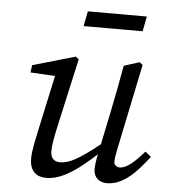

<svg xmlns="http://www.w3.org/2000/svg" viewBox="-50 -720 683 778"><g transform="rotate(5 291.0 -330.5)"><path d="M167 13C239 13 314 -48 413 -144V-172C313 -91 264 -55 216 -55C192 -55 178 -69 178 -98C178 -120 184 -153 193 -194L256 -477L243 -487L70 -437L66 -407L178 -401L171 -423L120 -187C112 -147 99 -97 99 -60C99 -5 130 13 167 13ZM412 13C483 13 536 -49 582 -109L558 -128C516 -80 486 -55 459 -55C447 -55 436 -63 436 -77C436 -89 440 -110 445 -135L516 -477L503 -487L440 -467C429 -403 416 -338 403 -274L369 -110C360 -69 359 -52 359 -38C359 -4 385 13 412 13ZM264 -613H504L516 -674H276L264 -613Z"/></g></svg>

Font: Source Serif Variable
Style: Italic
Weight: 389
Italic angle: -12°
Designer: Frank Grießhammer
Foundry: Adobe Systems Incorporated
Version: Version 3.001;hotconv 1.0.111;makeotfexe 2.5.65597